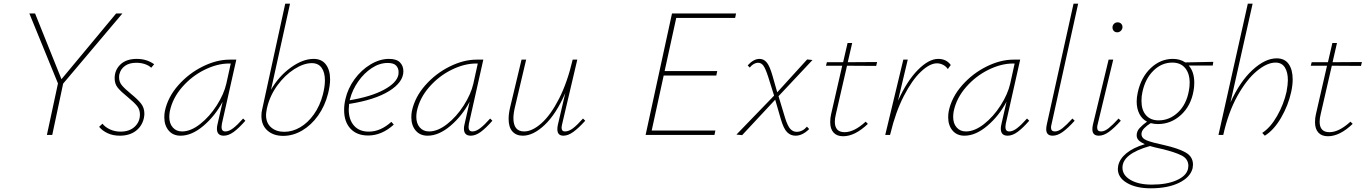

<svg xmlns="http://www.w3.org/2000/svg" viewBox="-20 -731 7400 1040"><path d="M322 -278 263 0H234L294 -279L139 -658H170L313 -302L609 -658H643Z M517 -44 535 -61Q550 -42 576 -30Q602 -18 633 -18Q681 -18 709.5 -44.5Q738 -71 738 -111Q738 -138 722 -157.5Q706 -177 672 -205Q636 -234 618.5 -255Q601 -276 601 -307Q601 -352 632.5 -382Q664 -412 721 -412Q775 -412 815 -383L799 -364Q787 -376 765.5 -383.5Q744 -391 718 -391Q681 -391 657.5 -374.5Q634 -358 627 -330Q625 -324 625 -312Q625 -287 640.5 -268.5Q656 -250 689 -223Q726 -193 744 -170Q762 -147 762 -115Q762 -104 759 -90Q749 -47 715 -21.5Q681 4 629 4Q592 4 563 -9.5Q534 -23 517 -44Z M1309 -77Q1274 -37 1246 -16.5Q1218 4 1192 4Q1155 4 1155 -34Q1155 -45 1158 -57L1186 -180Q1145 -103 1082 -49.5Q1019 4 958 4Q917 4 893.5 -24Q870 -52 870 -96Q870 -113 873 -129Q889 -205 945.5 -269Q1002 -333 1077.5 -370.5Q1153 -408 1224 -408H1260L1182 -61Q1180 -47 1180 -43Q1180 -19 1201 -19Q1220 -19 1243 -36.5Q1266 -54 1297 -89ZM1206 -278 1230 -387H1221Q1157 -387 1088 -353Q1019 -319 967 -259.5Q915 -200 900 -129Q897 -113 897 -98Q897 -62 916 -40.5Q935 -19 966 -19Q1013 -19 1064 -59Q1115 -99 1154 -160Q1193 -221 1206 -278Z M1768 -301Q1768 -268 1757 -224Q1740 -157 1703 -105Q1666 -53 1616.5 -24Q1567 5 1514 5Q1461 5 1428.5 -24Q1396 -53 1396 -103Q1396 -122 1400 -138L1525 -711H1551L1448 -245Q1490 -318 1555 -365Q1620 -412 1679 -412Q1722 -412 1745 -382Q1768 -352 1768 -301ZM1740 -295Q1740 -339 1722 -364Q1704 -389 1669 -389Q1625 -389 1574 -356.5Q1523 -324 1482.5 -268.5Q1442 -213 1427 -149L1425 -140Q1421 -118 1421 -108Q1421 -65 1448.5 -41Q1476 -17 1520 -17Q1564 -17 1606 -41.5Q1648 -66 1680.5 -112Q1713 -158 1729 -219Q1740 -263 1740 -295Z M2165 -345Q2165 -286 2088 -238Q2011 -190 1871 -168Q1869 -148 1869 -138Q1869 -83 1897.5 -50.5Q1926 -18 1978 -18Q2041 -18 2100 -71L2113 -56Q2048 3 1974 3Q1913 3 1878.5 -34Q1844 -71 1844 -135Q1844 -165 1851 -194Q1864 -252 1900.5 -302Q1937 -352 1987 -382Q2037 -412 2087 -412Q2128 -412 2146.5 -393Q2165 -374 2165 -345ZM2139 -341Q2139 -361 2126 -375.5Q2113 -390 2080 -390Q2036 -390 1994 -362.5Q1952 -335 1920.5 -290Q1889 -245 1876 -195L1874 -188Q1989 -207 2059 -244.5Q2129 -282 2138 -326Q2139 -330 2139 -341Z M2647 -77Q2612 -37 2584 -16.5Q2556 4 2530 4Q2493 4 2493 -34Q2493 -45 2496 -57L2524 -180Q2483 -103 2420 -49.5Q2357 4 2296 4Q2255 4 2231.5 -24Q2208 -52 2208 -96Q2208 -113 2211 -129Q2227 -205 2283.5 -269Q2340 -333 2415.5 -370.5Q2491 -408 2562 -408H2598L2520 -61Q2518 -47 2518 -43Q2518 -19 2539 -19Q2558 -19 2581 -36.5Q2604 -54 2635 -89ZM2544 -278 2568 -387H2559Q2495 -387 2426 -353Q2357 -319 2305 -259.5Q2253 -200 2238 -129Q2235 -113 2235 -98Q2235 -62 2254 -40.5Q2273 -19 2304 -19Q2351 -19 2402 -59Q2453 -99 2492 -160Q2531 -221 2544 -278Z M3150 -77Q3114 -37 3085.5 -16.5Q3057 4 3032 4Q2999 4 2999 -31Q2999 -43 3002 -56L3042 -227Q2993 -114 2931 -55Q2869 4 2812 4Q2776 4 2755.5 -19Q2735 -42 2735 -87Q2735 -116 2744 -153L2805 -408H2830L2770 -154Q2761 -117 2761 -91Q2761 -19 2819 -19Q2863 -19 2913 -63.5Q2963 -108 3008 -196Q3053 -284 3082 -408H3107L3025 -59Q3022 -47 3022 -39Q3022 -19 3040 -19Q3061 -19 3083.5 -36Q3106 -53 3138 -89Z M3643 -634 3580 -346H3865L3860 -322H3575L3510 -24H3855L3850 0H3477L3620 -658H3967L3962 -634Z M4351 -45 4363 -32Q4327 4 4289 4Q4263 4 4244 -14.5Q4225 -33 4210 -84L4179 -191L4000 1L3969 -2L4173 -213L4141 -315Q4126 -361 4114.5 -376Q4103 -391 4087 -391Q4062 -391 4041 -365L4030 -377Q4062 -412 4094 -412Q4117 -412 4133 -393Q4149 -374 4164 -322L4190 -231L4352 -409L4381 -406L4197 -210L4233 -91Q4247 -47 4261.5 -32Q4276 -17 4295 -17Q4327 -17 4351 -45Z M4508 -114Q4502 -90 4502 -72Q4502 -15 4555 -15Q4607 -15 4669 -72L4681 -60Q4611 7 4547 7Q4513 7 4495 -13Q4477 -33 4477 -69Q4477 -93 4482 -113L4542 -375H4454L4459 -394H4547L4571 -498H4596L4572 -394L4731 -395L4726 -374L4568 -375Z M5130 -379 5114 -357Q5104 -372 5088 -380Q5072 -388 5055 -388Q5016 -388 4968 -342.5Q4920 -297 4875.5 -210.5Q4831 -124 4803 -7L4801 0H4775L4873 -408H4897L4844 -185Q4893 -293 4952 -352.5Q5011 -412 5062 -412Q5106 -412 5130 -379Z M5555 -77Q5520 -37 5492 -16.5Q5464 4 5438 4Q5401 4 5401 -34Q5401 -45 5404 -57L5432 -180Q5391 -103 5328 -49.5Q5265 4 5204 4Q5163 4 5139.5 -24Q5116 -52 5116 -96Q5116 -113 5119 -129Q5135 -205 5191.5 -269Q5248 -333 5323.5 -370.5Q5399 -408 5470 -408H5506L5428 -61Q5426 -47 5426 -43Q5426 -19 5447 -19Q5466 -19 5489 -36.5Q5512 -54 5543 -89ZM5452 -278 5476 -387H5467Q5403 -387 5334 -353Q5265 -319 5213 -259.5Q5161 -200 5146 -129Q5143 -113 5143 -98Q5143 -62 5162 -40.5Q5181 -19 5212 -19Q5259 -19 5310 -59Q5361 -99 5400 -160Q5439 -221 5452 -278Z M5647 -31Q5647 -41 5650 -56L5795 -711H5820L5676 -59Q5673 -49 5673 -40Q5673 -19 5694 -19Q5713 -19 5735 -36.5Q5757 -54 5789 -89L5801 -77Q5765 -37 5736.5 -16.5Q5708 4 5682 4Q5647 4 5647 -31Z M5897 -31Q5897 -43 5900 -56L5985 -408H6010L5926 -59Q5923 -49 5923 -40Q5923 -19 5944 -19Q5963 -19 5985 -36.5Q6007 -54 6039 -89L6051 -77Q6015 -37 5986.5 -16.5Q5958 4 5932 4Q5897 4 5897 -31ZM6006 -582Q6006 -594 6014 -602Q6022 -610 6034 -610Q6046 -610 6053.5 -602Q6061 -594 6060 -581Q6058 -570 6050 -563Q6042 -556 6032 -556Q6020 -556 6013 -563.5Q6006 -571 6006 -582Z M6549 -376H6419Q6449 -342 6449 -283Q6449 -259 6445 -239Q6431 -158 6377 -108.5Q6323 -59 6252 -59Q6233 -59 6213 -64Q6193 -52 6178 -36.5Q6163 -21 6163 -5Q6163 18 6191.5 29.5Q6220 41 6286 55Q6361 72 6401.5 94.5Q6442 117 6442 161Q6442 166 6440 180Q6428 229 6367 259Q6306 289 6213 289Q6134 289 6084.5 260Q6035 231 6035 184Q6035 178 6037 166Q6045 129 6081.5 99Q6118 69 6181 50Q6159 40 6148 29Q6137 18 6137 2Q6137 -20 6153 -37.5Q6169 -55 6193 -72Q6166 -86 6151.5 -114.5Q6137 -143 6137 -181Q6137 -204 6143 -231Q6161 -313 6213.5 -362.5Q6266 -412 6333 -412Q6372 -412 6400 -393L6552 -396ZM6424 -283Q6424 -333 6399.5 -362.5Q6375 -392 6330 -392Q6272 -392 6227.5 -348Q6183 -304 6168 -232Q6163 -211 6163 -184Q6163 -135 6187.5 -107Q6212 -79 6256 -79Q6315 -79 6361 -122.5Q6407 -166 6420 -241Q6424 -261 6424 -283ZM6417 168Q6417 130 6381 111.5Q6345 93 6274 76Q6232 67 6209 60Q6060 102 6060 177Q6060 218 6103.5 243.5Q6147 269 6219 269Q6300 269 6353 245.5Q6406 222 6415 184Q6417 172 6417 168Z M6982 -301Q6982 -270 6974 -233Q6958 -160 6919 -93Q6880 -26 6831 4L6817 -11Q6862 -40 6898 -103.5Q6934 -167 6949 -235Q6956 -274 6956 -297Q6956 -340 6939.5 -366Q6923 -392 6889 -392Q6843 -392 6787.5 -346Q6732 -300 6682.5 -211Q6633 -122 6606 0H6580L6739 -711H6765L6645 -176Q6696 -289 6764.5 -352Q6833 -415 6895 -415Q6939 -415 6960.5 -384Q6982 -353 6982 -301Z M7134 -114Q7128 -90 7128 -72Q7128 -15 7181 -15Q7233 -15 7295 -72L7307 -60Q7237 7 7173 7Q7139 7 7121 -13Q7103 -33 7103 -69Q7103 -93 7108 -113L7168 -375H7080L7085 -394H7173L7197 -498H7222L7198 -394L7357 -395L7352 -374L7194 -375Z"/></svg>

Font: Ysabeau Extralight
Style: Italic
Weight: 200
Italic angle: -12°
Designer: Christian Thalmann (Catharsis Fonts)
Version: Version 0.003